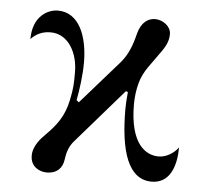

<svg xmlns="http://www.w3.org/2000/svg" viewBox="-42 -512 611 568"><g transform="rotate(5 264.0 -228.0)"><path d="M34 -377C49 -393 68 -402 92 -402C145 -402 174 -348 174 -291C174 -256 174 -244 166 -206C156 -159 135 -131 103 -99C92 -88 68 -64 68 -34C68 0 96 12 116 12C148 12 163 -7 166 -30C169 -52 174 -70 190 -88L329 -248L335 -246C333 -225 332 -208 332 -196C332 -68 359 12 428 12C479 12 500 -35 500 -96C489 -80 466 -64 442 -64C405 -64 356 -92 356 -212C356 -232 359 -256 364 -274C368 -290 378 -311 390 -327L425 -376C439 -396 444 -411 444 -428C444 -450 420 -468 397 -468C376 -468 356 -455 347 -421C338 -385 328 -358 307 -333L193 -203L186 -209C192 -240 198 -284 198 -321C198 -398 172 -468 108 -468C79 -468 34 -446 34 -377Z"/></g></svg>

Font: Old Standard
Style: Regular
Weight: 400
Designer: Alexey Kryukov <alexios@thessalonica.org.ru>
Version: Version 2.0